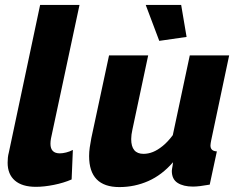

<svg xmlns="http://www.w3.org/2000/svg" viewBox="-20 -750 972 780"><path d="M126 9Q70 9 40.5 -16.5Q11 -42 11 -89Q11 -99 12 -109.5Q13 -120 16 -131L143 -730H303L187 -187Q186 -182 185.5 -176.5Q185 -171 185 -166Q185 -127 223 -127Q234 -127 248.5 -130.5Q263 -134 276 -141L271 -21Q239 -7 199 1Q159 9 126 9Z M465 10Q342 10 342 -116Q342 -133 344.5 -150.5Q347 -168 351 -189L423 -525H582L518 -224Q513 -202 513 -185Q513 -125 563 -125Q582 -125 601 -132.5Q620 -140 641 -157Q662 -174 682 -201L751 -525H911L838 -180Q837 -174 836 -169Q835 -164 835 -159Q835 -136 861 -135L832 0Q810 4 793 6Q776 8 764 8Q725 8 701.5 -7Q678 -22 678 -56Q678 -60 679 -64.5Q680 -69 681 -76Q682 -83 683 -91Q638 -39 582.5 -14.5Q527 10 465 10ZM572 -730H716L738 -600L627 -584Z"/></svg>

Font: Raleway Thin ExtraBold
Style: Italic
Weight: 800
Italic angle: -12°
Version: Version 4.026